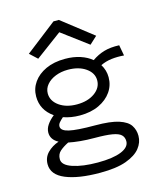

<svg xmlns="http://www.w3.org/2000/svg" viewBox="-125 -776 875 1039"><g transform="rotate(-15 312.5 -256.5)"><path d="M281 -156Q231 -156 189 -171Q174 -158 166 -148Q158 -138 158 -127Q158 -103 201 -93Q244 -83 345 -83Q432 -83 478 -68Q524 -53 541 -27Q558 -1 558 32Q558 69 533 100.5Q508 132 453.5 152Q399 172 307 172Q185 172 114 142.5Q43 113 43 54Q43 16 68.5 -10Q94 -36 132 -49Q91 -71 91 -110Q91 -132 105 -153Q119 -174 144 -194Q78 -240 78 -316Q78 -360 103 -395.5Q128 -431 173.5 -452Q219 -473 281 -473Q328 -473 366 -460.5Q404 -448 430 -426Q463 -449 499 -459.5Q535 -470 584 -468L595 -408Q558 -411 525 -407Q492 -403 463 -389Q484 -355 484 -316Q484 -271 459 -235Q434 -199 388.5 -177.5Q343 -156 281 -156ZM281 -218Q342 -218 381 -246Q420 -274 420 -316Q420 -357 381 -384.5Q342 -412 281 -412Q243 -412 211.5 -399.5Q180 -387 161.5 -365Q143 -343 143 -316Q143 -274 182 -246Q221 -218 281 -218ZM114 45Q114 78 169 96.5Q224 115 309 115Q394 115 440.5 96Q487 77 487 43Q487 21 473 7.5Q459 -6 424 -12Q389 -18 326 -18Q283 -18 246.5 -21.5Q210 -25 181 -31Q151 -16 132.5 0.5Q114 17 114 45ZM142 -511 100 -550 274 -685H304L477 -550L435 -511L289 -620Z"/></g></svg>

Font: Inconsolata Expanded
Style: Regular
Weight: 400
Width: 7
Monospace: yes
Designer: Raph Levien, Cyreal, Brenton Simpson
Foundry: Raph Levien, Cyreal, Google
Version: Version 3.100; ttfautohint (v1.8.4.7-5d5b)